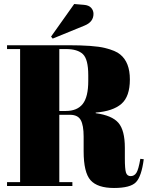

<svg xmlns="http://www.w3.org/2000/svg" viewBox="-20 -925 756 955"><path d="M328 -354H275V-19H340V0H15V-19H80V-681H15V-700H317Q447 -700 501.5 -686.5Q556 -673 578 -654Q626 -615 626 -530Q626 -445 584 -408.5Q542 -372 456 -365V-362Q537 -351 569 -314Q601 -277 601 -190V-137Q601 -85 606.5 -67Q612 -49 630 -49Q648 -49 658.5 -65.5Q669 -82 678 -135L695 -133Q684 -48 656.5 -19Q629 10 547 10Q465 10 430.5 -28.5Q396 -67 396 -173V-246Q396 -302 381.5 -328Q367 -354 328 -354ZM275 -681V-373H307Q364 -373 391.5 -408Q419 -443 419 -522V-551Q419 -630 392.5 -655.5Q366 -681 308 -681ZM234 -743 349 -905 397 -901Q422 -899 433.5 -886Q445 -873 445 -856Q445 -816 401 -798L242 -733Z"/></svg>

Font: SVN-Abril Fatface
Style: Regular
Weight: 400
Designer: Veronika Burian, Jos? Scaglione
Foundry: TypeTogether
Version: Version 1.001